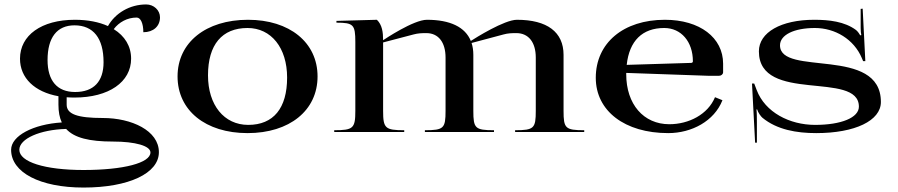

<svg xmlns="http://www.w3.org/2000/svg" viewBox="-20 -594 4041 864"><path d="M30 80C30 182 159.7 250 356 250C559.4 250 695 186 695 90.9C695 -6.4 572 -63 443 -63C327.6 -63 280 -80.5 280 -123V-156.3C291.3 -155.4 303 -155 315 -155C470 -155 570 -225 570 -330C570 -386.1 541.6 -432.1 491.8 -462.9C515.9 -494.6 553.2 -515 595 -515C613 -515 625 -488.6 625 -449C670 -449 700 -475.8 700 -516C700 -548 672.1 -574 638 -574C563.3 -574 498.4 -534.5 465.8 -476.7C425.6 -494.9 375.2 -505 317 -505C166.2 -505 70 -435 70 -330C70 -243.1 135.7 -180.1 243 -161V-123C243 -91.3 247.8 -64.8 258.1 -43C129.5 -35.1 30 17.3 30 80ZM67 80C67 30.1 160.6 -10.7 277.6 -13.8C314.3 26.4 382 43 488.5 43C589.4 43 657 62.6 657 92C657 139.2 535.8 171 356 171C181.2 171 67 134.6 67 80ZM194 -324C194 -425.4 236.8 -480 315.2 -480C400.2 -480 446 -421.9 446 -314C446 -226.9 401.2 -180 318 -180C237.4 -180 194 -230.4 194 -324Z M779 -250C779 -97 905 5 1094 5C1283 5 1409 -97 1409 -250C1409 -403 1283 -505 1096 -505C906.6 -505 779 -403 779 -250ZM916 -255C916 -393.4 979.3 -468 1094 -468C1200.5 -468 1272 -378.8 1272 -245C1272 -107.1 1210.8 -32 1097 -32C988.4 -32 916 -121.2 916 -255Z M1484 0H1799V-8C1713.5 -8 1704 -16.7 1704 -95V-403L1841 -439C1860.6 -444.4 1878.2 -445 1898.7 -445C1952.7 -445 1985 -403.8 1985 -335V-95C1985 -16.7 1977 -8 1892 -8V0H2203V-8C2118 -8 2110 -16.7 2110 -95V-347C2110 -366.6 2107.4 -384.5 2102.1 -400.6L2246 -439C2265.6 -444.5 2283.2 -445 2303.7 -445C2358.3 -445 2391 -403.8 2391 -335V-95C2391 -16.7 2383 -8 2298 -8V0H2609V-8C2523.9 -8 2516 -16.7 2516 -95V-347C2516 -449.7 2442.5 -505 2306.1 -505C2249.6 -505 2119.8 -423.4 2098.7 -409.8C2073.4 -472.1 2005.9 -505 1901.1 -505C1840.8 -505 1710 -417 1704 -413C1704 -449 1699.7 -482.1 1676 -505L1494 -500V-492C1570.5 -492 1579 -483 1579 -405V-95C1579 -16.7 1569.5 -8 1484 -8Z M2661 -244C2661 -94.6 2791.4 5 2987 5C3092.8 5 3194.2 -49.1 3231 -143L3197.5 -156.6C3165.6 -79.1 3079.7 -35 2992 -35C2876.1 -35 2798 -125 2798 -260V-265.9L3166 -253H3216C3225.9 -253 3234 -260.2 3234 -269V-307.5C3234 -424.5 3129.2 -505 2972 -505C2785.4 -505 2661 -400.6 2661 -244ZM2800.2 -302.1C2811.9 -410.2 2870.4 -468 2969 -468C3045.2 -468 3098 -406.5 3098 -318C3098 -314.2 3094.9 -311.1 3091 -311Z M3364 -218 3378 48H3386V-43C3386 -56.5 3385.8 -92.5 3384 -101L3387 -102C3391 -87.5 3404.3 -69.5 3411 -64C3476.7 -10.1 3564.7 5 3653 5C3827.6 5 3944 -51 3944 -135C3944 -261.8 3830.5 -290 3717 -304.3C3603.5 -318.6 3490 -318.9 3490 -390C3490 -436.8 3552.8 -468 3647 -468C3737.6 -468 3822.8 -417.5 3858.5 -332.2L3864 -319H3874L3862 -555L3853 -554V-469C3853 -455 3854 -443 3856 -436L3851 -435C3850 -438 3839 -454 3832 -459C3780.5 -497.2 3711 -505 3644 -505C3494.6 -505 3395 -448.2 3395 -363C3395 -244.4 3507.5 -223.1 3620 -211C3732.5 -198.9 3845 -195.9 3845 -114C3845 -64.8 3766.2 -32 3648 -32C3533.1 -32 3423.1 -88.6 3385 -189L3374 -218Z"/></svg>

Font: Prida01
Style: Black
Weight: 900
Designer: gluk
Foundry: gluk
Version: Version 00.072